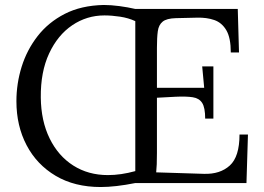

<svg xmlns="http://www.w3.org/2000/svg" viewBox="-20 -736 1062 772"><path d="M805 -259Q805 -303 793 -322Q781 -341 755 -345Q729 -349 686 -347L611 -343V-121Q611 -69 608 -43L800 -37Q865 -35 904 -70.5Q943 -106 943 -195H977L971 0H524Q484 8 449 12Q414 16 385 16Q280 16 204 -29Q128 -74 87 -152Q46 -230 46 -329Q46 -400 67 -467.5Q88 -535 131 -590.5Q174 -646 240 -680Q306 -714 397 -716Q426 -716 460 -711.5Q494 -707 524 -700H936L941 -525H908Q908 -584 890 -614.5Q872 -645 841.5 -655.5Q811 -666 773 -665L687 -663Q650 -662 634 -649Q618 -636 614.5 -610.5Q611 -585 611 -544V-383H801Q799 -405 797 -426Q795 -447 793 -469H838V-259ZM524 -651Q496 -664 462.5 -669Q429 -674 400 -674Q329 -674 270.5 -634.5Q212 -595 177.5 -521Q143 -447 144 -344Q145 -250 179.5 -179.5Q214 -109 274.5 -70.5Q335 -32 414 -32Q466 -32 524 -48Z"/></svg>

Font: Lora
Style: Regular
Weight: 400
Designer: Olga Karpushina, Alexei Vanyashin (Cyrillic)
Foundry: Cyreal
Version: Version 3.005; ttfautohint (v1.8.4.7-5d5b)